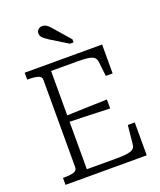

<svg xmlns="http://www.w3.org/2000/svg" viewBox="-167 -1038 953 1142"><g transform="rotate(-20 309.5 -467.5)"><path d="M561 -208V0H47V-44H57Q92 -44 114.5 -50.5Q137 -57 137 -79V-631Q137 -653 114.5 -659.5Q92 -666 57 -666H47V-710H537V-527H494L483 -621Q481 -639 468.5 -649Q456 -659 430.5 -662.5Q405 -666 363 -666H198V-44H385Q416 -44 438.5 -46Q461 -48 475.5 -53Q490 -58 497 -67Q504 -76 505 -89L517 -208ZM178 -384Q224 -386 269.5 -387.5Q315 -389 361 -390.5Q407 -392 452 -393V-336Q407 -338 361.5 -339.5Q316 -341 270 -342.5Q224 -344 178 -345ZM303 -890Q292 -903 282 -913.5Q272 -924 262 -929.5Q252 -935 239 -935Q223 -935 213 -925Q203 -915 203 -901Q203 -890 209.5 -880.5Q216 -871 227.5 -863Q239 -855 253 -845L359 -780H382V-799Z"/></g></svg>

Font: Roboto Serif SemiCondensed ExtraLight
Style: Regular
Weight: 250
Width: 4
Designer: Greg Gazdowicz
Foundry: Commercial Type
Version: Version 1.007